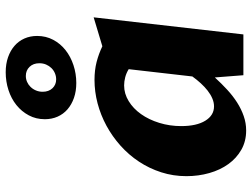

<svg xmlns="http://www.w3.org/2000/svg" viewBox="-126 -756 892 680"><g transform="rotate(-90 320.0 -416.0)"><path d="M415 -406.2Q401.4 -414.6 386.5 -418.5Q371.6 -422.4 357.4 -422.4Q328.1 -422.4 301.8 -406.2Q275.4 -390.1 255.9 -362.5Q236.3 -335 224.9 -298.1Q213.4 -261.2 213.4 -220.2Q213.4 -166 232.4 -135Q251.5 -104 283.2 -104Q297.4 -104 311.5 -110.1Q325.7 -116.2 339.1 -126.7Q352.5 -137.2 365.2 -151.1Q377.9 -165 389.2 -180.7ZM538.1 0H393.6L385.7 -101.1Q364.3 -77.6 342.3 -57.4Q320.3 -37.1 296.9 -22.2Q273.4 -7.3 248.8 1.2Q224.1 9.8 197.8 9.8Q159.7 9.8 129.6 -7.3Q99.6 -24.4 78.9 -53.2Q58.1 -82 47.1 -120.6Q36.1 -159.2 36.1 -201.7Q36.1 -248.5 49.8 -291Q63.5 -333.5 87.4 -369.6Q111.3 -405.8 144 -435.1Q176.8 -464.4 214.6 -484.9Q252.4 -505.4 293.9 -516.4Q335.4 -527.3 377 -527.3Q411.6 -527.3 440.7 -519.8Q469.7 -512.2 496.1 -499.5L598.6 -530.3ZM335 -710.9Q335 -689.5 347.4 -676.3Q359.9 -663.1 378.9 -663.1Q390.1 -663.1 400.6 -667.5Q411.1 -671.9 418.9 -679.9Q426.8 -688 431.4 -698.7Q436 -709.5 436 -722.7Q436 -744.1 423.3 -757.3Q410.6 -770.5 391.1 -770.5Q379.9 -770.5 369.9 -766.1Q359.9 -761.7 352.1 -753.7Q344.2 -745.6 339.6 -734.6Q335 -723.6 335 -710.9ZM237.8 -703.1Q237.8 -734.4 251.5 -760Q265.1 -785.6 288.1 -804Q311 -822.3 341.1 -832Q371.1 -841.8 404.3 -841.8Q433.6 -841.8 457.3 -833.5Q481 -825.2 497.8 -810.5Q514.6 -795.9 523.7 -775.4Q532.7 -754.9 532.7 -730.5Q532.7 -699.2 519 -673.6Q505.4 -647.9 482.4 -629.9Q459.5 -611.8 429.2 -601.8Q398.9 -591.8 366.2 -591.8Q336.9 -591.8 313.2 -600.1Q289.6 -608.4 272.7 -623Q255.9 -637.7 246.8 -658.2Q237.8 -678.7 237.8 -703.1Z"/></g></svg>

Font: Proza Libre
Style: Bold Italic
Weight: 700
Designer: Jasper de Waard
Foundry: Jasper de Waard
Version: Version 1.000; ttfautohint (v1.4.1.8-43bc)